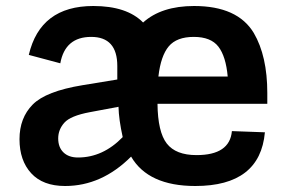

<svg xmlns="http://www.w3.org/2000/svg" viewBox="-20 -606 942 640"><path d="M631 14Q474 14 417 -84Q319 14 197 14Q123 14 84 -28.5Q45 -71 45 -142Q45 -213 89 -257.5Q133 -302 255 -322L371 -341V-386Q371 -483 284 -483Q197 -483 181 -395L76 -423Q114 -586 291 -586Q403 -586 457 -531Q518 -586 627 -586Q772 -586 826 -496Q871 -419 871 -296V-260H505Q506 -166 536 -127.5Q566 -89 635 -89Q746 -89 753 -169L863 -165Q847 14 631 14ZM240 -81Q323 -81 389 -149Q376 -208 375 -250L279 -232Q215 -220 194.5 -197Q174 -174 174 -144.5Q174 -115 191.5 -98Q209 -81 240 -81ZM508 -351H739Q733 -418 708 -450.5Q683 -483 626 -483Q569 -483 542.5 -451.5Q516 -420 508 -351Z"/></svg>

Font: Sintony
Style: Bold
Weight: 700
Designer: Eduardo Rodriguez Tunni
Foundry: Eduardo Rodriguez Tunni
Version: Version 1.001